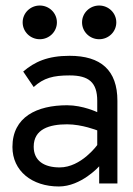

<svg xmlns="http://www.w3.org/2000/svg" viewBox="-20 -664 482 695"><path d="M277 -583C277 -549 305 -522 339 -522C373 -522 401 -549 401 -583C401 -617 373 -644 339 -644C305 -644 277 -617 277 -583ZM62 -583C62 -549 90 -522 124 -522C158 -522 186 -549 186 -583C186 -617 158 -644 124 -644C90 -644 62 -617 62 -583ZM64 -405 102 -349C138 -382 173 -391 232 -391C301 -391 332 -366 332 -299V-258C332 -258 280 -283 223 -283C114 -283 25 -241 25 -132C25 -45 96 11 193 11C274 11 339 -62 339 -62V0H405V-299C405 -410 345 -462 232 -462C152 -462 105 -440 64 -405ZM196 -58C141 -58 102 -81 102 -133C102 -197 159 -214 223 -214C277 -214 332 -192 332 -192V-139C332 -139 274 -58 196 -58Z"/></svg>

Font: Charger
Style: Regular
Weight: 400
Designer: Jasper
Foundry: Cannot Into Space Fonts
Version: Version 0.98